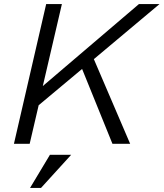

<svg xmlns="http://www.w3.org/2000/svg" viewBox="-20 -710 808 948"><path d="M48.8 0 208 -689.9H285.6L191.4 -285.2L666 -689.9H767.6L443.4 -418L622.6 0H535.2L385.3 -369.6L170.9 -190.4L126.5 0ZM128.4 217.8 226.6 54.2H331.5L182.6 217.8Z"/></svg>

Font: Acari Sans
Style: Italic
Weight: 400
Italic angle: -13°
Designer: Alfredo Marco Pradil and Stefan Peev
Foundry: Hanken Design Co.
Version: Version 1.045;January 11, 2019;FontCreator 11.5.0.2425 64-bi